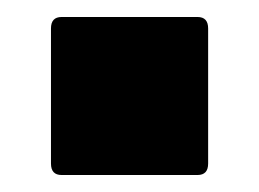

<svg xmlns="http://www.w3.org/2000/svg" viewBox="-20 -426 305 226"><path d="M52.5 -220Q40 -220 40 -233.5V-392.5Q40 -406 52.5 -406H212.5Q225 -406 225 -392.5V-233.5Q225 -220 212.5 -220Z"/></svg>

Font: Jaro
Style: Regular
Weight: 400
Designer: Agyei Archer, Celine Hurka, Mirko Velimirović
Version: Version 1.000